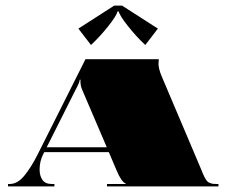

<svg xmlns="http://www.w3.org/2000/svg" viewBox="-20 -666 809 686"><path d="M416.1 -646 544.1 -563.8 499.1 -505.2Q466.3 -535.8 436.8 -573.2Q407.3 -610.6 404.3 -625H399.9Q396.9 -610.6 367.4 -573.2Q337.8 -535.8 305.1 -505.2L260.1 -563.8L388.1 -646ZM361.5 -139.9 273.6 -345.3Q267.5 -359.3 267.5 -374.1Q267.5 -376.3 267.5 -378.5L267.9 -381.1H264.9Q264.9 -372.4 249.6 -344.4L146.9 -139.9ZM285.4 -454.5H547.2V-449.3Q546.3 -442.3 546.3 -438.8Q546.3 -420.5 557.3 -394.2L694.9 -69.9Q697.1 -65.1 700.8 -55.7Q704.5 -46.3 705.9 -43.3Q707.2 -40.2 710.4 -33.7Q713.7 -27.1 715.3 -25.1Q716.8 -23.2 720.1 -19Q723.3 -14.9 726 -14Q728.6 -13.1 732.7 -11.4Q736.9 -9.6 741.5 -9.2Q746.1 -8.7 752.2 -8.7H760.5V0H362.3V-8.7H428.8V-10.5Q413.9 -16.2 396.9 -56.4L368.9 -122.4H138.1L133.7 -113.6Q121.5 -89.2 121.5 -60.3Q121.5 -37.6 131.8 -23.2Q142 -8.7 163.9 -8.7H174.4V0H8.7V-8.7H15.3Q42.4 -8.7 66.7 -38Q90.9 -67.3 114.5 -114.1Z"/></svg>

Font: FoglihtenBlackPcs
Style: BlackPcs
Weight: 900
Version: Version 0.75